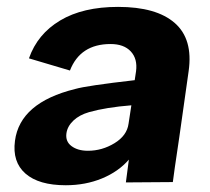

<svg xmlns="http://www.w3.org/2000/svg" viewBox="-20 -530 615 563"><path d="M326.2 -509.8Q438.5 -509.8 492.4 -462.6Q546.4 -415.5 533.2 -321.8L505.9 -128.9Q488.8 -14.6 486.8 3.9L349.1 4.9L357.9 -62Q327.6 -26.9 279.1 -6.8Q230.5 13.2 172.9 13.2Q93.8 13.2 54.7 -21Q15.6 -55.2 23.9 -117.2Q38.6 -229 200.2 -269Q233.9 -278.8 375 -294.9L378.9 -320.8Q383.8 -357.4 363.5 -379.2Q343.3 -400.9 304.2 -400.9Q215.3 -400.9 185.1 -323.2L64.9 -358.9Q89.8 -430.2 156.5 -470Q223.1 -509.8 326.2 -509.8ZM174.8 -139.2Q171.4 -115.2 189.7 -101.6Q208 -87.9 237.8 -87.9Q279.3 -87.9 315.7 -110.1Q352.1 -132.3 356.9 -167L365.2 -221.2Q291 -215.3 241.2 -201.2Q212.4 -192.9 195.1 -176.3Q177.7 -159.7 174.8 -139.2Z"/></svg>

Font: Human Sans Bold
Style: Italic
Weight: 700
Italic angle: -8°
Designer: Tim Radville
Foundry: Continuum
Version: Version 1.000;FEAKit 1.0